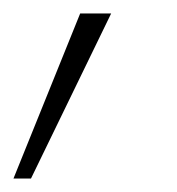

<svg xmlns="http://www.w3.org/2000/svg" viewBox="-34 -148 263 285"><path d="M-14 117 85 -128H131L12 117Z"/></svg>

Font: REM Medium Thin
Style: Italic
Weight: 250
Italic angle: -11°
Version: Version 1.005;gftools[0.9.28]